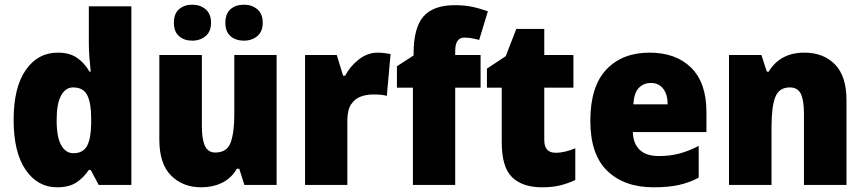

<svg xmlns="http://www.w3.org/2000/svg" viewBox="-20 -787 3680 817"><path d="M223 10Q140 10 89 -64.5Q38 -139 38 -277Q38 -415 89.5 -489Q141 -563 226 -563Q275 -563 307 -541.5Q339 -520 361 -482H366Q363 -509 360.5 -542Q358 -575 358 -603V-760H539V0H400L366 -64H358Q336 -31 305 -10.5Q274 10 223 10ZM292 -135Q333 -135 350 -165.5Q367 -196 368 -261V-282Q368 -348 351.5 -381.5Q335 -415 291 -415Q259 -415 240 -380.5Q221 -346 221 -276Q221 -203 240.5 -169Q260 -135 292 -135Z M1157 -553V0H1020L998 -69H988Q964 -28 924.5 -9Q885 10 836 10Q758 10 708 -40Q658 -90 658 -193V-553H839V-249Q839 -195 852 -166.5Q865 -138 896 -138Q946 -138 961.5 -180.5Q977 -223 977 -300V-553ZM720 -690Q720 -729 742 -748Q764 -767 798 -767Q832 -767 855 -747.5Q878 -728 878 -690Q878 -653 855 -633.5Q832 -614 798 -614Q764 -614 742 -633Q720 -652 720 -690ZM939 -690Q939 -729 961 -748Q983 -767 1018 -767Q1052 -767 1075 -747.5Q1098 -728 1098 -690Q1098 -653 1075 -633.5Q1052 -614 1018 -614Q983 -614 961 -633Q939 -652 939 -690Z M1588 -563Q1602 -563 1616.5 -561Q1631 -559 1642 -557L1626 -379Q1616 -382 1602.5 -383.5Q1589 -385 1567 -385Q1540 -385 1515 -376Q1490 -367 1474 -343Q1458 -319 1458 -274V0H1278V-553H1413L1440 -465H1449Q1468 -503 1505.5 -533Q1543 -563 1588 -563Z M2025 -414H1917V0H1737V-414H1669V-505L1740 -551V-560Q1740 -668 1781.5 -716.5Q1823 -765 1916 -765Q1955 -765 1987 -758.5Q2019 -752 2056 -739L2019 -617Q2005 -621 1989 -624Q1973 -627 1956 -627Q1917 -627 1917 -570V-553H2025Z M2344 -137Q2365 -137 2385.5 -142Q2406 -147 2428 -156V-21Q2398 -7 2365 1.5Q2332 10 2286 10Q2204 10 2159.5 -32.5Q2115 -75 2115 -182V-414H2052V-495L2132 -548L2177 -664H2296V-553H2420V-414H2296V-191Q2296 -137 2344 -137Z M2744 -563Q2856 -563 2921 -499Q2986 -435 2986 -310V-225H2673Q2674 -177 2701.5 -150Q2729 -123 2784 -123Q2831 -123 2870.5 -133.5Q2910 -144 2953 -166V-31Q2914 -10 2869 0Q2824 10 2761 10Q2637 10 2564.5 -59.5Q2492 -129 2492 -273Q2492 -419 2560 -491Q2628 -563 2744 -563ZM2750 -434Q2719 -434 2698.5 -413Q2678 -392 2675 -343H2821Q2821 -385 2802 -409.5Q2783 -434 2750 -434Z M3403 -563Q3484 -563 3533 -513Q3582 -463 3582 -360V0H3401V-304Q3401 -359 3388 -387Q3375 -415 3341 -415Q3295 -415 3279 -374Q3263 -333 3263 -246V0H3082V-553H3220L3243 -482H3251Q3274 -521 3312 -542Q3350 -563 3403 -563Z"/></svg>

Font: Noto Sans Ethiopic SemiCondensed Black
Style: Regular
Weight: 900
Width: 4
Designer: Monotype Design Team
Foundry: Monotype Imaging Inc.
Version: Version 2.102; ttfautohint (v1.8.4.7-5d5b)